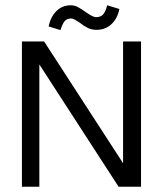

<svg xmlns="http://www.w3.org/2000/svg" viewBox="-20 -707 614 727"><path d="M63 0ZM129 0V-463L429 0H514V-550H446V-89L147 -550H63V0ZM305 -661Q332 -642 343 -642Q362 -642 371 -653Q380 -664 386 -687L432 -673Q425 -637 402 -615.5Q379 -594 345 -594Q327 -594 312 -601.5Q297 -609 282 -621Q278 -623 267.5 -630Q257 -637 249 -637Q233 -637 224.5 -626.5Q216 -616 209 -593L164 -607Q172 -644 194 -665.5Q216 -687 248 -687Q262 -687 274.5 -680.5Q287 -674 305 -661Z"/></svg>

Font: Cambay Devanagari
Style: Regular
Weight: 400
Designer: Pooja Saxena
Foundry: Pooja Saxena
Version: Version 1.180;PS 001.180;hotconv 1.0.70;makeotf.lib2.5.58329